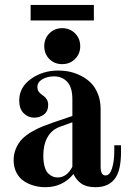

<svg xmlns="http://www.w3.org/2000/svg" viewBox="-20 -758 548 790"><path d="M277.8 -254.9 225.1 -235.8Q192.4 -223.6 175.3 -193.1Q158.2 -162.6 158.2 -117.2Q158.2 -89.8 164.1 -70.8Q169.9 -51.8 179.7 -43.2Q189.5 -34.7 198.2 -31.2Q207 -27.8 216.8 -27.8Q255.4 -27.8 277.8 -71.8ZM478 -160.2V-134.8Q478 -61 456.1 -27.8Q430.2 12.2 373 12.2Q335.9 12.2 315.2 -2.2Q294.4 -16.6 282.2 -42Q237.8 12.2 167 12.2Q142.6 12.2 120.4 6.1Q98.1 0 78.9 -12.5Q59.6 -24.9 47.9 -47.4Q36.1 -69.8 36.1 -99.1Q36.1 -126 46.4 -148.7Q56.6 -171.4 71.8 -186.8Q86.9 -202.1 111.1 -216.1Q135.3 -230 155.5 -238Q175.8 -246.1 204.1 -255.9L277.8 -280.8V-349.1Q277.8 -398.9 256.6 -421.4Q235.4 -443.8 202.1 -443.8Q174.8 -443.8 154.3 -431.9Q133.8 -419.9 133.8 -399.9Q133.8 -389.6 138.4 -382.3Q143.1 -375 149.7 -370.4Q156.2 -365.7 162.6 -360.6Q168.9 -355.5 173.6 -346.9Q178.2 -338.4 178.2 -326.2Q178.2 -300.3 160.9 -287.1Q143.6 -273.9 121.1 -273.9Q95.7 -273.9 77.4 -292Q59.1 -310.1 59.1 -344.2Q59.1 -398.9 107.4 -433.3Q155.8 -467.8 220.2 -467.8Q243.7 -467.8 266.6 -462.9Q289.6 -458 313 -446.3Q336.4 -434.6 354 -417Q371.6 -399.4 382.8 -371.6Q394 -343.8 394 -309.1V-71.8Q394 -36.1 414.1 -36.1Q432.1 -36.1 441.2 -65.9Q450.2 -95.7 450.2 -134.8V-160.2ZM235.8 -642.1Q267.6 -642.1 288.8 -620.8Q310.1 -599.6 310.1 -567.9Q310.1 -536.6 288.8 -515.4Q267.6 -494.1 235.8 -494.1Q204.1 -494.1 183.1 -515.1Q162.1 -536.1 162.1 -567.9Q162.1 -599.6 183.3 -620.8Q204.6 -642.1 235.8 -642.1ZM106 -673.8V-737.8H366.2V-673.8Z"/></svg>

Font: Flanker Steampunk
Style: Bold
Weight: 700
Designer: Alexey Kryukov, Leonardo Di Lena
Foundry: Alexey Kryukov, Leonardo Di Lena
Version: 1.210